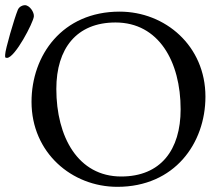

<svg xmlns="http://www.w3.org/2000/svg" viewBox="-26 -709 860 743"><path d="M1 -485C32 -485 103 -622 105 -645C107 -661 89 -689 70 -689C61 -689 48 -683 43 -671C29 -637 -6 -516 -6 -498C-6 -489 -8 -485 1 -485ZM428 14C650 14 769 -155 769 -335C769 -532 613 -664 437 -664C215 -664 96 -495 96 -315C96 -118 252 14 428 14ZM443 -26C276 -26 192 -179 192 -365C192 -521 270 -622 421 -622C588 -622 673 -471 673 -286C673 -129 596 -26 443 -26Z"/></svg>

Font: EB Garamond
Style: Regular
Weight: 400
Designer: Georg Duffner and Octavio Pardo
Foundry: Georg Duffner
Version: Version 1.000;PS 001.000;hotconv 1.0.88;makeotf.lib2.5.64775